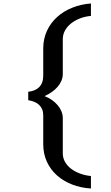

<svg xmlns="http://www.w3.org/2000/svg" viewBox="-20 -888 638 1099"><path d="M227.5 -227.5Q227.5 -247.6 221.2 -262.5Q214.8 -277.3 203.4 -288.1Q191.9 -298.8 176 -305.2Q160.2 -311.5 141.6 -314.5V-362.8Q161.1 -364.7 177 -371.3Q192.9 -377.9 204.1 -389.2Q215.3 -400.4 221.4 -416.7Q227.5 -433.1 227.5 -455.6V-609.9Q227.5 -666 248.8 -711.7Q270 -757.3 307.1 -790.8Q344.2 -824.2 394 -844Q443.8 -863.8 500.5 -868.2V-796.9Q466.8 -793.9 437.5 -782.5Q408.2 -771 386.2 -753.4Q364.3 -735.8 351.8 -712.9Q339.4 -689.9 339.4 -663.1V-463.9Q339.4 -444.3 331.5 -425.8Q323.7 -407.2 309.8 -391.1Q295.9 -375 276.6 -361.3Q257.3 -347.7 234.9 -337.9Q257.8 -329.1 277.1 -315.7Q296.4 -302.2 310.3 -285.6Q324.2 -269 331.8 -250.5Q339.4 -231.9 339.4 -212.4V-10.3Q339.4 15.6 351.8 38.1Q364.3 60.5 386.2 77.4Q408.2 94.2 437.5 105.2Q466.8 116.2 500.5 119.6V190.9Q442.9 187.5 393.1 168.2Q343.3 148.9 306.4 116.2Q269.5 83.5 248.5 38.1Q227.5 -7.3 227.5 -63Z"/></svg>

Font: Atomic Age
Style: Regular
Weight: 400
Version: Version 1.007; ttfautohint (v1.4.1) -l 6 -r 46 -G 0 -x 0 -H 